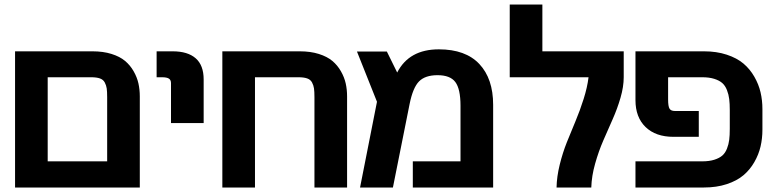

<svg xmlns="http://www.w3.org/2000/svg" viewBox="-20 -832 3433 853"><path d="M46.9 -604H391.1Q438.5 -604 475.6 -592.3Q512.7 -580.6 535.6 -561.3Q558.6 -542 573.7 -515.4Q588.9 -488.8 595 -461.4Q601.1 -434.1 601.1 -403.8V1H46.9ZM191.9 -488.8V-115.2H456.1V-399.9Q456.1 -425.3 454.1 -439.2Q452.1 -453.1 445.3 -465.8Q438.5 -478.5 423.8 -483.6Q409.2 -488.8 384.8 -488.8Z M884.8 -479V-285.2H739.7V-462.9Q739.7 -476.6 730.5 -482.7Q721.2 -488.8 699.7 -488.8H675.8V-604H747.1Q814 -604 849.4 -573Q884.8 -542 884.8 -479Z M967.8 -604H1312Q1359.4 -604 1396.5 -592.3Q1433.6 -580.6 1456.5 -561.3Q1479.5 -542 1494.6 -515.4Q1509.8 -488.8 1515.9 -461.4Q1522 -434.1 1522 -403.8V1H1377V-399.9Q1377 -425.3 1375 -439.2Q1373 -453.1 1366.2 -465.8Q1359.4 -478.5 1344.7 -483.6Q1330.1 -488.8 1305.7 -488.8H1112.8V1H967.8Z M1725.6 1H1579.6L1654.8 -379.9L1565.9 -603H1698.7L1744.6 -509.8Q1797.4 -612.8 1929.7 -612.8Q2048.3 -612.8 2109.6 -547.6Q2170.9 -482.4 2170.9 -366.2V1H1814V-115.2H2025.9V-361.8Q2025.9 -437 2002.9 -467.5Q1980 -498 1923.8 -498Q1869.1 -498 1841.8 -470.5Q1814.5 -442.9 1799.8 -370.1Z M2244.6 -812H2389.6V-604H2751V-488.8Q2751 -446.8 2736.8 -397.9Q2722.7 -349.1 2701.9 -302.5Q2681.2 -255.9 2660.4 -208Q2639.6 -160.2 2624 -105Q2608.4 -49.8 2606.9 1H2452.6Q2453.6 -47.4 2466.6 -100.1Q2479.5 -152.8 2498.5 -200.4Q2517.6 -248 2537.1 -294.4Q2556.6 -340.8 2573 -392.6Q2589.4 -444.3 2594.7 -488.8H2244.6Z M3367.2 -347.2V-255.9Q3367.2 -216.8 3358.9 -181.2Q3350.6 -145.5 3331.3 -111.8Q3312 -78.1 3283 -53.5Q3253.9 -28.8 3208.7 -13.9Q3163.6 1 3107.4 1H2803.2V-115.2H3099.6Q3130.9 -115.2 3153.3 -122.3Q3175.8 -129.4 3189 -140.9Q3202.1 -152.3 3209.7 -171.6Q3217.3 -190.9 3219.7 -210.9Q3222.2 -231 3222.2 -259.8V-342.8Q3222.2 -371.6 3219.7 -391.8Q3217.3 -412.1 3209.7 -431.6Q3202.1 -451.2 3189 -462.9Q3175.8 -474.6 3153.3 -481.7Q3130.9 -488.8 3099.6 -488.8H2948.2V-390.1Q2948.2 -359.4 2954.6 -349.1Q2960.9 -338.9 2978.5 -338.9H3084.5V-224.1H2972.2Q2893.1 -224.1 2848.1 -267.6Q2803.2 -311 2803.2 -387.2V-604H3107.4Q3163.6 -604 3208.7 -589.1Q3253.9 -574.2 3283 -549.6Q3312 -524.9 3331.3 -491.2Q3350.6 -457.5 3358.9 -421.9Q3367.2 -386.2 3367.2 -347.2Z"/></svg>

Font: LT Superior
Style: Bold
Weight: 400
Designer: Daniel Lyons
Foundry: LyonsType
Version: Version 1.000